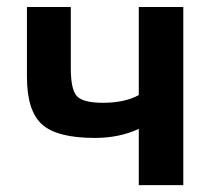

<svg xmlns="http://www.w3.org/2000/svg" viewBox="-20 -540 624 560"><path d="M384.8 -164.1Q328.1 -137.7 256.8 -137.7Q146.5 -137.7 102.5 -177.2Q58.6 -216.8 58.6 -315.4V-519.5H186.5V-340.8Q186.5 -277.3 205.1 -258.8Q223.6 -240.2 280.3 -240.2Q343.8 -240.2 384.8 -262.7V-519.5H514.6V0H384.8Z"/></svg>

Font: Mgen+ 1c bold
Style: Bold
Weight: 700
Designer: [Source Han Sans]
Ryoko NISHIZUKA  (kana & ideographs); Paul D. Hunt (Latin, Greek & Cyrillic); Wenlong ZHANG  (bopomofo
Version: Version 1.059.20150602